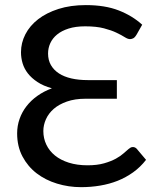

<svg xmlns="http://www.w3.org/2000/svg" viewBox="-20 -746 634 773"><path d="M529.5 -606Q522.5 -594.5 515.8 -591.5Q509 -588.5 503.5 -588.5Q494.5 -588.5 482 -596.5Q469.5 -604.5 449.2 -614.2Q429 -624 398.5 -632Q368 -640 323 -640Q284.5 -640 256.2 -631Q228 -622 209.8 -607Q191.5 -592 182.5 -572.2Q173.5 -552.5 173.5 -530.5Q173.5 -504 185 -484Q196.5 -464 217.2 -450.5Q238 -437 267.5 -430.2Q297 -423.5 333 -423.5H450.5V-348.5H324.5Q281.5 -348.5 249.5 -337.2Q217.5 -326 196.5 -307.8Q175.5 -289.5 165 -266Q154.5 -242.5 154.5 -218.5Q154.5 -189 166.5 -163.8Q178.5 -138.5 201.2 -120Q224 -101.5 257.2 -91Q290.5 -80.5 332.5 -80.5Q371 -80.5 399 -88.5Q427 -96.5 446.5 -107.2Q466 -118 478 -129Q490 -140 497.5 -146Q501.5 -149.5 505.8 -151.8Q510 -154 515 -154Q523.5 -154 530 -147.5L568 -102.5Q545 -73 516 -52.2Q487 -31.5 453.8 -18.2Q420.5 -5 383.2 1.2Q346 7.5 306.5 7.5Q256 7.5 209.5 -6.8Q163 -21 127.5 -48.2Q92 -75.5 70.5 -116Q49 -156.5 49 -209Q49 -239.5 58.8 -267.2Q68.5 -295 86.8 -318.5Q105 -342 130.8 -360.2Q156.5 -378.5 189 -390.5Q154.5 -400 130.8 -415.8Q107 -431.5 92.2 -450.5Q77.5 -469.5 71 -491.2Q64.5 -513 64.5 -535.5Q64.5 -573.5 82.2 -608Q100 -642.5 133.5 -668.5Q167 -694.5 215.5 -710Q264 -725.5 325.5 -725.5Q403 -725.5 458 -704Q513 -682.5 552.5 -646.5Z"/></svg>

Font: Lato Medium
Style: Regular
Weight: 500
Designer: Lukasz Dziedzic
Foundry: tyPoland Lukasz Dziedzic
Version: Version 2.006; 2014-01-15